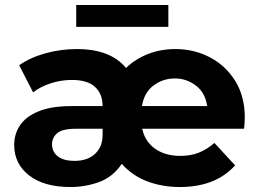

<svg xmlns="http://www.w3.org/2000/svg" viewBox="-20 -743 1036 771"><path d="M263 8Q157 8 97 -38.5Q37 -85 37 -161Q37 -205 60.5 -240Q84 -275 135 -296Q186 -317 268 -317H392Q392 -366 361.5 -394Q331 -422 269 -422Q225 -422 183.5 -408.5Q142 -395 113 -372L57 -481Q101 -512 162.5 -529Q224 -546 288 -546Q424 -546 486 -470Q523 -506 574 -526Q625 -546 684 -546Q761 -546 824.5 -512Q888 -478 925.5 -416.5Q963 -355 963 -271Q963 -258 962 -246.5Q961 -235 960 -226H551Q562 -175 602.5 -146Q643 -117 705 -117Q746 -117 778.5 -130Q811 -143 841 -169L924 -79Q846 8 702 8Q632 8 572 -14.5Q512 -37 469 -85Q433 -32 378 -12Q323 8 263 8ZM550 -317H812Q804 -371 766.5 -399.5Q729 -428 682 -428Q635 -428 597 -400Q559 -372 550 -317ZM392 -226H285Q230 -226 209.5 -208Q189 -190 189 -164Q189 -133 212.5 -115Q236 -97 279 -97Q332 -97 362 -125.5Q392 -154 392 -201ZM286 -635V-723H656V-635Z"/></svg>

Font: Montserrat
Style: Bold
Weight: 700
Designer: Julieta Ulanovsky
Foundry: Julieta Ulanovsky
Version: Version 9.000; ttfautohint (v1.8.4.7-5d5b)